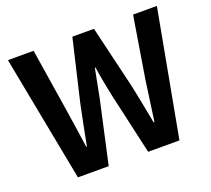

<svg xmlns="http://www.w3.org/2000/svg" viewBox="-125 -901 1165 1061"><g transform="rotate(-20 457.5 -370.5)"><path d="M161 0H342L423 -367C434 -424 445 -481 456 -537H460C468 -481 479 -424 491 -367L574 0H758L895 -741H755L696 -379C685 -302 674 -223 663 -143H658C642 -223 628 -303 611 -379L525 -741H398L313 -379C297 -302 281 -223 266 -143H262C251 -223 239 -301 227 -379L170 -741H19Z"/></g></svg>

Font: Noto Sans CJK TC
Style: Bold
Weight: 700
Designer: Ryoko NISHIZUKA 西塚涼子 (kana, bopomofo & ideographs); Paul D. Hunt (Latin, Greek & Cyrillic); Sandoll Communications 산돌커뮤니
Foundry: Adobe
Version: Version 2.004;hotconv 1.0.118;makeotfexe 2.5.65603